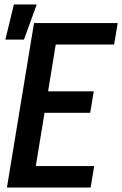

<svg xmlns="http://www.w3.org/2000/svg" viewBox="-20 -838 546 858"><path d="M11 0 132 -735H506L490 -639H229L195 -430H399L383 -334H179L140 -96H401L385 0ZM4 -661 42 -818H144L87 -661Z"/></svg>

Font: Iosevka
Style: Bold Italic
Weight: 700
Italic angle: -9°
Monospace: yes
Designer: Belleve Invis
Foundry: Belleve Invis
Version: Version 32.5.0; ttfautohint (v1.8.4)